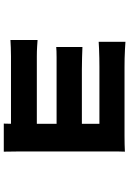

<svg xmlns="http://www.w3.org/2000/svg" viewBox="150 -764 699 1040"><g transform="rotate(90 500.0 -244.5)"><path d="M207 -574Q222 -573 246 -571.5Q270 -570 296 -569.5Q322 -569 343 -569Q372 -569 410.5 -569Q449 -569 492 -569Q535 -569 577 -569Q619 -569 655.5 -569Q692 -569 717 -569Q735 -569 762 -569.5Q789 -570 802 -571Q801 -560 801 -535.5Q801 -511 801 -494Q801 -483 801 -447.5Q801 -412 801 -361.5Q801 -311 801 -255Q801 -199 801 -145.5Q801 -92 801 -51Q801 -10 801 9Q801 21 801.5 46Q802 71 802 85H650Q651 71 651 43.5Q651 16 651 1Q651 -24 651 -63Q651 -102 651 -148Q651 -194 651 -240.5Q651 -287 651 -327.5Q651 -368 651 -396Q651 -424 651 -433Q641 -433 620.5 -433Q600 -433 573.5 -433Q547 -433 517 -433Q487 -433 456 -433Q425 -433 396 -433Q367 -433 343 -433Q322 -433 295.5 -432.5Q269 -432 245 -431Q221 -430 207 -429ZM235 -341Q258 -340 292 -339Q326 -338 356 -338Q368 -338 397.5 -338Q427 -338 466 -338Q505 -338 546.5 -338Q588 -338 625 -338Q662 -338 688 -338Q714 -338 720 -338V-201Q713 -201 687.5 -201Q662 -201 625 -201Q588 -201 546.5 -201Q505 -201 466 -201Q427 -201 397.5 -201Q368 -201 356 -201Q326 -201 290.5 -201Q255 -201 235 -199ZM197 -98Q210 -97 234 -95.5Q258 -94 286 -94Q302 -94 337 -94Q372 -94 417.5 -94Q463 -94 511.5 -94Q560 -94 604 -94Q648 -94 679.5 -94Q711 -94 721 -94V46Q707 46 674 46Q641 46 597 46Q553 46 505.5 46Q458 46 413.5 46Q369 46 335 46Q301 46 285 46Q265 46 237.5 47Q210 48 197 49Z"/></g></svg>

Font: Noto Sans JP Thin Black
Style: Regular
Weight: 900
Version: Version 2.004-H2;hotconv 1.0.118;makeotfexe 2.5.65603